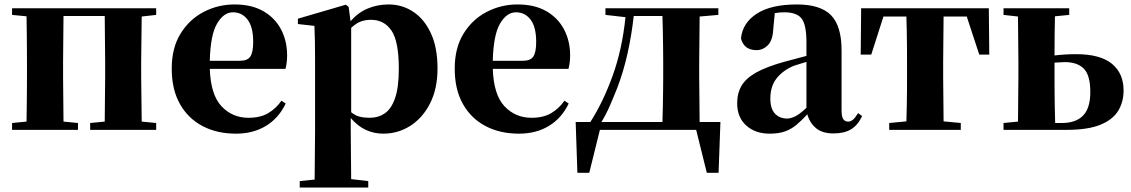

<svg xmlns="http://www.w3.org/2000/svg" viewBox="-20 -583 5078 862"><path d="M34.2 -516.1V-545.9H681.2V-516.1L616.2 -508.8L613.8 -308.1V-237.8L616.2 -37.1L681.2 -30.8V0H384.8V-30.8L450.2 -37.1L452.1 -237.8V-308.1L450.2 -511.2H265.1L263.2 -308.1V-237.8L265.1 -37.1L330.1 -30.8V0H34.2V-30.8L99.1 -37.1Q99.6 -65.9 100.1 -102.1Q100.6 -138.2 100.8 -174.1Q101.1 -210 101.1 -237.8V-308.1Q101.1 -335.9 100.8 -371.8Q100.6 -407.7 100.1 -444.1Q99.6 -480.5 99.1 -509.8Z M1039.1 17.1Q954.1 17.1 889.2 -17.1Q824.2 -51.3 787.6 -116.5Q751 -181.6 751 -274.9Q751 -368.2 790.8 -432.4Q830.6 -496.6 895 -529.8Q959.5 -563 1032.7 -563Q1110.4 -563 1162.8 -532.5Q1215.3 -502 1242.2 -450.2Q1269 -398.4 1269 -335Q1269 -300.8 1261.7 -273.9H921.9Q925.8 -157.7 974.4 -106Q1022.9 -54.2 1095.7 -54.2Q1148.9 -54.2 1184.1 -75Q1219.2 -95.7 1243.7 -130.9L1262.7 -118.2Q1231.4 -52.7 1174.1 -17.8Q1116.7 17.1 1039.1 17.1ZM921.9 -310.1H1056.6Q1091.3 -310.1 1104 -329.3Q1116.7 -348.6 1116.7 -395Q1116.7 -461.9 1091.6 -494.9Q1066.4 -527.8 1025.9 -527.8Q984.4 -527.8 954.6 -477.3Q924.8 -426.8 921.9 -310.1Z M1700.7 17.1Q1658.7 17.1 1622.1 0Q1585.4 -17.1 1554.7 -53.2V5.9L1556.6 221.2L1633.3 230V258.8H1325.7V230L1392.6 223.1L1394.5 6.8V-319.8Q1394.5 -368.7 1393.8 -399.9Q1393.1 -431.2 1391.6 -466.8L1317.4 -475.1V-499L1532.7 -562L1545.4 -551.8L1553.7 -487.8Q1587.9 -526.9 1631.3 -544.9Q1674.8 -563 1724.6 -563Q1786.1 -563 1835.9 -529.8Q1885.7 -496.6 1915 -432.6Q1944.3 -368.7 1944.3 -275.9Q1944.3 -185.1 1911.1 -119.4Q1877.9 -53.7 1822.5 -18.3Q1767.1 17.1 1700.7 17.1ZM1556.6 -458V-79.1Q1575.2 -64 1595 -59.1Q1614.7 -54.2 1639.6 -54.2Q1678.7 -54.2 1708 -74.5Q1737.3 -94.7 1753.9 -143.1Q1770.5 -191.4 1770.5 -274.9Q1770.5 -397.5 1737.5 -445.8Q1704.6 -494.1 1645.5 -494.1Q1623 -494.1 1602.1 -487.3Q1581.1 -480.5 1556.6 -458Z M2309.6 17.1Q2224.6 17.1 2159.7 -17.1Q2094.7 -51.3 2058.1 -116.5Q2021.5 -181.6 2021.5 -274.9Q2021.5 -368.2 2061.3 -432.4Q2101.1 -496.6 2165.5 -529.8Q2230 -563 2303.2 -563Q2380.9 -563 2433.3 -532.5Q2485.8 -502 2512.7 -450.2Q2539.6 -398.4 2539.6 -335Q2539.6 -300.8 2532.2 -273.9H2192.4Q2196.3 -157.7 2244.9 -106Q2293.5 -54.2 2366.2 -54.2Q2419.4 -54.2 2454.6 -75Q2489.7 -95.7 2514.2 -130.9L2533.2 -118.2Q2502 -52.7 2444.6 -17.8Q2387.2 17.1 2309.6 17.1ZM2192.4 -310.1H2327.1Q2361.8 -310.1 2374.5 -329.3Q2387.2 -348.6 2387.2 -395Q2387.2 -461.9 2362.1 -494.9Q2336.9 -527.8 2296.4 -527.8Q2254.9 -527.8 2225.1 -477.3Q2195.3 -426.8 2192.4 -310.1Z M2698.2 -516.1V-545.9H3205.1V-516.1L3121.1 -508.8L3119.1 -308.1V-237.8L3121.1 -35.2H3214.4L3206.1 192.9H3153.3L3105.5 0H2953.1H2673.3L2625.5 192.9H2572.3L2564.5 -35.2H2630.4Q2687.5 -124 2730.5 -242.9Q2773.4 -361.8 2788.1 -505.9ZM2954.1 -35.2Q2955.1 -64 2955.8 -100.3Q2956.5 -136.7 2957 -173.1Q2957.5 -209.5 2957.5 -237.8V-308.1Q2957.5 -336.4 2957 -372.8Q2956.5 -409.2 2955.8 -445.6Q2955.1 -481.9 2954.1 -511.2H2825.2Q2815.4 -423.3 2797.1 -341.8Q2778.8 -260.3 2751.5 -189Q2734.9 -147 2717.8 -107.9Q2700.7 -68.8 2680.2 -35.2Z M3721.7 16.1Q3672.9 16.1 3644.3 -7.1Q3615.7 -30.3 3604.5 -69.8Q3579.1 -42 3555.7 -22.5Q3532.2 -2.9 3503.9 7.1Q3475.6 17.1 3435.5 17.1Q3371.1 17.1 3330.3 -19.5Q3289.6 -56.2 3289.6 -119.1Q3289.6 -164.6 3309.1 -198Q3328.6 -231.4 3375.2 -257.6Q3421.9 -283.7 3503.4 -306.2L3600.6 -332V-393.1Q3600.6 -471.2 3579.1 -499.5Q3557.6 -527.8 3500.5 -527.8Q3478.5 -527.8 3458.5 -523.9L3451.7 -453.1Q3449.2 -401.4 3427 -379.6Q3404.8 -357.9 3376.5 -357.9Q3320.3 -357.9 3306.6 -410.2Q3313.5 -480 3377.4 -521.5Q3441.4 -563 3557.6 -563Q3664.1 -563 3711.2 -514.4Q3758.3 -465.8 3758.3 -356.9V-87.9Q3758.3 -59.6 3765.9 -48.3Q3773.4 -37.1 3787.6 -37.1Q3798.8 -37.1 3808.6 -44.9Q3818.4 -52.7 3832.5 -75.2L3850.6 -62Q3831.1 -20.5 3800.5 -2.2Q3770 16.1 3721.7 16.1ZM3600.6 -99.1V-305.2Q3583 -299.8 3568.1 -295.2Q3553.2 -290.5 3542.5 -287.1Q3493.7 -266.1 3466.1 -230.5Q3438.5 -194.8 3438.5 -140.1Q3438.5 -95.2 3459.2 -73Q3480 -50.8 3513.7 -50.8Q3529.3 -50.8 3549.6 -60.3Q3569.8 -69.8 3600.6 -99.1Z M4048.3 0H3972.2V-30.8L4049.3 -38.1Q4050.3 -66.9 4051 -102.8Q4051.8 -138.7 4052 -174.3Q4052.2 -210 4052.2 -237.8V-308.1Q4052.2 -335.9 4052 -371.8Q4051.8 -407.7 4051 -443.8Q4050.3 -480 4049.3 -508.8H3946.3L3891.6 -337.9H3844.2L3846.2 -545.9H4419.4L4421.4 -337.9H4376.5L4320.3 -508.8H4216.3L4214.4 -308.1V-237.8L4216.3 -38.1L4293.5 -30.8V0Z M4485.4 0V-30.8L4550.3 -37.1L4552.2 -237.8V-308.1L4550.3 -508.8L4485.4 -516.1V-545.9H4780.3V-516.1L4716.3 -509.8Q4715.3 -471.7 4714.8 -423.1Q4714.4 -374.5 4714.4 -334Q4763.7 -339.8 4811 -339.8Q4919.9 -339.8 4972.2 -296.6Q5024.4 -253.4 5024.4 -176.8Q5024.4 -125 5000 -85.2Q4975.6 -45.4 4919.7 -22.7Q4863.8 0 4769 0ZM4714.4 -301.8V-237.8Q4714.4 -209 4714.6 -171.6Q4714.8 -134.3 4715.6 -97.2Q4716.3 -60.1 4717.3 -30.8H4747.1Q4810.1 -30.8 4842.5 -64Q4875 -97.2 4875 -169.9Q4875 -245.6 4845.7 -274.9Q4816.4 -304.2 4760.3 -304.2Z"/></svg>

Font: Source Han Serif TW Heavy
Style: Regular
Weight: 900
Designer: Ryoko NISHIZUKA Ë•øÂ°öÊ∂ºÂ≠ê (kana & ideographs); Frank Grie√ühammer (Latin, Greek & Cyrillic); Wenlong ZHANG Âº†ÊñáÈæô 
Foundry: Adobe
Version: Version 2.003;hotconv 1.1.1;makeotfexe 2.6.0